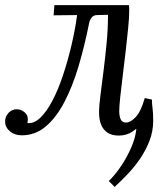

<svg xmlns="http://www.w3.org/2000/svg" viewBox="-24 -520 641 752"><path d="M425 212 402 189Q427 165 450.5 130Q474 95 490.5 56.5Q507 18 510 -15H507L520 -59L543 -136L571 -130Q571 -114 573.5 -96Q576 -78 576 -47Q576 -6 561.5 31.5Q547 69 524 102.5Q501 136 474.5 163.5Q448 191 425 212ZM61 10Q33 10 14.5 -6Q-4 -22 -4 -44Q-4 -63 9 -77.5Q22 -92 42 -92Q58 -92 71.5 -81Q85 -70 85 -53Q85 -48 84.5 -44.5Q84 -41 83 -38Q109 -35 134 -59Q159 -83 181.5 -126Q204 -169 222.5 -224.5Q241 -280 255.5 -341Q270 -402 278 -461L186 -460L189 -500H481Q482 -493 482 -487.5Q482 -482 482 -474Q482 -451 478 -410.5Q474 -370 468.5 -322Q463 -274 457 -226Q451 -178 447 -140.5Q443 -103 443 -84Q443 -66 448.5 -53Q454 -40 470 -40Q487 -40 507.5 -61.5Q528 -83 543 -136L571 -130Q568 -112 558.5 -88.5Q549 -65 533 -42Q517 -19 494 -4Q471 11 441 11Q414 11 397 -0.5Q380 -12 372 -32Q364 -52 364 -79Q364 -106 369.5 -148Q375 -190 381.5 -242Q388 -294 393.5 -350.5Q399 -407 399 -462L357 -461Q343 -461 335.5 -452Q328 -443 325 -429Q307 -339 283.5 -260Q260 -181 228 -120Q196 -59 155 -24.5Q114 10 61 10Z"/></svg>

Font: Lora Italic
Style: Italic
Weight: 400
Italic angle: -3°
Designer: Olga Karpushina, Alexei Vanyashin (Cyrillic)
Foundry: Cyreal
Version: Version 2.210; ttfautohint (v1.8.1.43-b0c9)